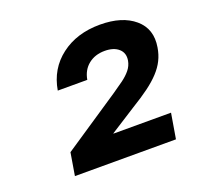

<svg xmlns="http://www.w3.org/2000/svg" viewBox="-82 -923 604 585"><g transform="rotate(-20 220.0 -630.0)"><path d="M67.4 -426.3 79.6 -499.5 264.2 -623Q283.7 -636.2 299.8 -647.9Q315.9 -659.7 326.4 -672.6Q336.9 -685.5 339.8 -701.7Q343.8 -725.6 327.9 -739.7Q312 -753.9 282.7 -753.9Q251.5 -753.9 230 -736.8Q208.5 -719.7 203.1 -689H107.4Q118.7 -755.9 169.9 -794.9Q221.2 -834 296.4 -834Q368.2 -834 408 -800Q447.8 -766.1 438 -708.5Q434.6 -687 425.5 -668.7Q416.5 -650.4 400.6 -633.3Q384.8 -616.2 361.6 -599.1Q338.4 -582 307.1 -563L222.2 -508.8V-507.8H408.7L395 -426.3Z"/></g></svg>

Font: Inter 28pt SemiBold
Style: Italic
Weight: 600
Italic angle: -9.3988°
Designer: Rasmus Andersson
Foundry: rsms
Version: Version 4.001;git-66647c0bb